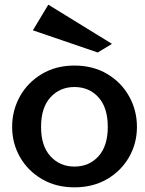

<svg xmlns="http://www.w3.org/2000/svg" viewBox="-20 -791 623 823"><path d="M299 12Q220 12 159.5 -23.5Q99 -59 65.5 -118Q32 -177 32 -247Q32 -318 65.5 -378Q99 -438 159.5 -474Q220 -510 299 -510Q379 -510 439.5 -474Q500 -438 533.5 -378Q567 -318 567 -247Q567 -177 533.5 -118Q500 -59 439.5 -23.5Q379 12 299 12ZM299 -77Q362 -77 402 -121Q442 -165 442 -247Q442 -330 402 -374Q362 -418 299 -418Q237 -418 196.5 -374Q156 -330 156 -247Q156 -165 196.5 -121Q237 -77 299 -77ZM399 -566 121 -661 187 -771 460 -603Z"/></svg>

Font: Panamera
Style: Bold
Weight: 700
Designer: Bastien Sozeau
Foundry: NBR — Bastien Sozeau
Version: Version 3.002; ttfautohint (v1.8.4.7-5d5b);gftools[0.9.33]